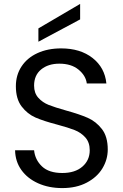

<svg xmlns="http://www.w3.org/2000/svg" viewBox="-20 -953 627 980"><path d="M298 7Q229 7 174.5 -17.5Q120 -42 89 -85.5Q58 -129 57 -186H154Q159 -137 194.5 -103.5Q230 -70 298 -70Q363 -70 400.5 -102.5Q438 -135 438 -186Q438 -226 416 -251Q394 -276 361 -289Q328 -302 272 -317Q203 -335 161.5 -353Q120 -371 90.5 -409.5Q61 -448 61 -513Q61 -570 90 -614Q119 -658 171.5 -682Q224 -706 292 -706Q390 -706 452.5 -657Q515 -608 523 -527H423Q418 -567 381 -597.5Q344 -628 283 -628Q226 -628 190 -598.5Q154 -569 154 -516Q154 -478 175.5 -454Q197 -430 228.5 -417.5Q260 -405 317 -389Q386 -370 428 -351.5Q470 -333 500 -294.5Q530 -256 530 -190Q530 -139 503 -94Q476 -49 423 -21Q370 7 298 7ZM389 -854 176 -740V-808L389 -933Z"/></svg>

Font: A Bank Premium Regular
Style: Regular
Weight: 400
Designer: Ninad Kale (Devanagari), Jonny Pinhorn (Latin), Htun Naung (Myanmar)
Foundry: Indian Type Foundry
Version: 4.004